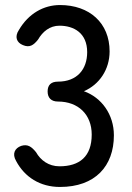

<svg xmlns="http://www.w3.org/2000/svg" viewBox="-20 -731 523 762"><path d="M218 11C358 11 432 -72 432 -194C432 -277 383 -344 313 -369C374 -395 415 -455 415 -527C415 -640 335 -711 218 -711C153 -711 93 -677 55 -612C37 -585 46 -562 71 -552C97 -541 113 -551 131 -574C149 -605 177 -629 216 -629C273 -629 326 -600 326 -524C326 -456 286 -407 210 -407C183 -407 169 -394 169 -368C169 -343 183 -328 210 -328C291 -328 344 -276 344 -197C344 -110 296 -71 216 -71C173 -71 141 -95 123 -127C105 -149 90 -160 64 -152C39 -143 27 -121 44 -92C78 -28 139 11 218 11Z"/></svg>

Font: 寒蝉半圆体
Style: Regular
Weight: 400
Designer: Yoshimichi Ohira & Warren
Foundry: ChillType
Version: Version 1.800;Glyphs 3.1.1 (3135)